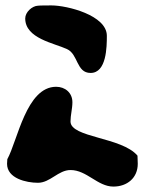

<svg xmlns="http://www.w3.org/2000/svg" viewBox="-20 -634 528 708"><path d="M73 -566C73 -492 180 -475 227 -453C269 -434 261 -365 314 -365C373 -365 374 -461 374 -502C374 -578 227 -614 170 -614C162 -614 127 -614 120 -613C98 -612 73 -589 73 -566ZM240 -7C300 -7 340 54 398 54C449 54 488 22 488 -30C488 -35 487 -56 487 -60C429 -129 240 -126 240 -186C240 -210 247 -233 247 -257C247 -292 220 -314 187 -314C77 -314 45 -116 7 -47C7 -44 6 -33 6 -30C6 24 77 40 120 40C165 40 195 -7 240 -7Z"/></svg>

Font: Charger
Style: Overspray
Weight: 400
Designer: Jasper
Foundry: Cannot Into Space Fonts
Version: Version 0.980